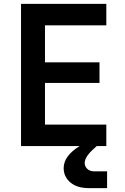

<svg xmlns="http://www.w3.org/2000/svg" viewBox="-20 -750 640 986"><path d="M88 0V-730H526V-620H211V-430H491V-324H211V-110H526V0H477L466 10Q415 54 415 87Q415 105 428.5 117.5Q442 130 465 130H530V216H435Q376 216 341.5 187Q307 158 307 113Q307 51 389 0Z"/></svg>

Font: NKDuy Mono
Style: Bold
Weight: 700
Monospace: yes
Designer: NKDuy
Foundry: NKDuy
Version: Version 2.251; ttfautohint (v1.8.4.7-5d5b)